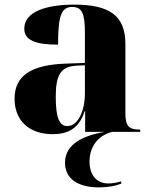

<svg xmlns="http://www.w3.org/2000/svg" viewBox="-20 -570 654 830"><path d="M208 10C268 10 321 -10 346 -90H348V0H433C309 21 261 71 261 133C261 204 318 240 408 240C445 240 479 234 504 224V214C484 220 466 223 449 223C395 223 367 184 367 128C367 66 402 16 465 0H586V-10H582C537 -10 522 -26 522 -80V-381C522 -506 448 -550 301 -550C183 -550 85 -521 85 -446C85 -396 133 -377 231 -377C231 -501 245 -540 292 -540C333 -540 347 -514 347 -430V-298L265 -295C116 -290 43 -244 43 -143C43 -47 108 10 208 10ZM271 -25C237 -25 221 -61 221 -151C221 -245 242 -282 309 -286L347 -288V-166C347 -90 317 -25 271 -25Z"/></svg>

Font: Noto Serif Display ExtraBold
Style: Regular
Weight: 800
Designer: Monotype Design Team
Foundry: Monotype Imaging Inc.
Version: Version 2.009